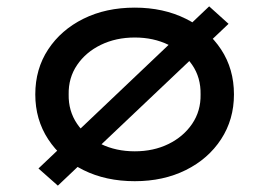

<svg xmlns="http://www.w3.org/2000/svg" viewBox="-20 -560 846 604"><path d="M162 24 101 -30 638 -540 699 -485ZM404 10Q313 10 242.5 -25Q172 -60 131.5 -122Q91 -184 91 -263Q91 -343 131.5 -404.5Q172 -466 242.5 -501Q313 -536 404 -536Q494 -536 564.5 -501Q635 -466 675.5 -404.5Q716 -343 716 -263Q716 -184 675.5 -122Q635 -60 564.5 -25Q494 10 404 10ZM404 -84Q463 -84 510 -107Q557 -130 584.5 -170.5Q612 -211 611 -263Q612 -316 584.5 -356Q557 -396 510 -419Q463 -442 404 -442Q345 -442 297.5 -419Q250 -396 222.5 -355.5Q195 -315 196 -263Q195 -211 222.5 -170.5Q250 -130 297.5 -107Q345 -84 404 -84Z"/></svg>

Font: Lexend Giga
Style: Regular
Weight: 400
Designer: Bonnie Shaver-Troup, Thomas Jockin
Foundry: Lexend
Version: Version 1.007